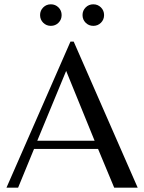

<svg xmlns="http://www.w3.org/2000/svg" viewBox="-20 -871 669 891"><path d="M10 0 307 -678H322L619 0H510L435 -180H138L64 0ZM153 -218H419L287 -542ZM413 -751Q392 -751 377.5 -765.5Q363 -780 363 -801Q363 -822 377.5 -836.5Q392 -851 413 -851Q434 -851 448.5 -836.5Q463 -822 463 -801Q463 -780 448.5 -765.5Q434 -751 413 -751ZM216 -751Q195 -751 180.5 -765.5Q166 -780 166 -801Q166 -822 180.5 -836.5Q195 -851 216 -851Q237 -851 251.5 -836.5Q266 -822 266 -801Q266 -780 251.5 -765.5Q237 -751 216 -751Z"/></svg>

Font: Belleza
Style: Regular
Weight: 400
Designer: Eduardo Rodriguez Tunni
Foundry: Eduardo Rodriguez Tunni
Version: Version 1.003; ttfautohint (v1.8.4.7-5d5b)